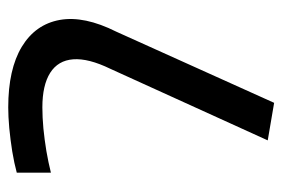

<svg xmlns="http://www.w3.org/2000/svg" viewBox="-126 -546 663 450"><g transform="rotate(90 205.0 -321.5)"><path d="M141.8 -249.2 54.8 -263.2 221.5 -633 309.5 -618ZM232.2 -9.8Q142.8 -9.8 90.1 -41.6Q37.5 -73.5 27.2 -130.6Q17 -187.8 54.8 -263.2L141.8 -249.2Q116.8 -197.8 119.5 -162.1Q122.2 -126.5 151.2 -108.1Q180.2 -89.8 232.2 -89.8ZM232.2 -9.8V-89.8Q255.2 -89.8 281.5 -92.2Q307.8 -94.8 334.5 -99.2Q361.2 -103.8 385.2 -109.8V-29.8Q363.2 -23.8 335.5 -19.2Q307.8 -14.8 280.5 -12.2Q253.2 -9.8 232.2 -9.8Z"/></g></svg>

Font: Akshar Light
Style: Regular
Weight: 300
Designer: Tall Chai
Foundry: Tall Chai
Version: Version 1.100